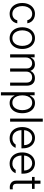

<svg xmlns="http://www.w3.org/2000/svg" viewBox="1585 -2332 946 4156"><g transform="rotate(90 2058.0 -254.0)"><path d="M44.9 -262.7Q44.9 -342.3 74.5 -404.8Q104 -467.3 157.5 -502.7Q210.9 -538.1 280.3 -538.1Q333.5 -538.1 377.4 -517.1Q421.4 -496.1 449.5 -458.5Q477.5 -420.9 484.4 -372.1H418Q411.6 -401.4 393.1 -425.3Q374.5 -449.2 345.9 -463.4Q317.4 -477.5 281.2 -477.5Q231.4 -477.5 192.9 -450.7Q154.3 -423.8 132.8 -375.5Q111.3 -327.1 111.3 -264.6Q111.3 -201.7 132.6 -152.6Q153.8 -103.5 192.1 -76.2Q230.5 -48.8 281.2 -48.8Q332.5 -48.8 369.9 -77.6Q407.2 -106.4 418 -155.3H485.4Q478 -107.4 450.7 -69.6Q423.3 -31.7 379.6 -10.5Q335.9 10.7 281.2 10.7Q210.4 10.7 156.7 -24.4Q103 -59.6 74 -121.6Q44.9 -183.6 44.9 -262.7Z M570.3 -262.7Q570.3 -343.3 600.1 -405.8Q629.9 -468.3 683.6 -503.2Q737.3 -538.1 805.7 -538.1Q874 -538.1 927.5 -503.2Q981 -468.3 1010.5 -405.8Q1040 -343.3 1040 -262.7Q1040 -182.6 1010.5 -120.4Q981 -58.1 927.5 -23.7Q874 10.7 805.7 10.7Q736.8 10.7 683.3 -23.7Q629.9 -58.1 600.1 -120.4Q570.3 -182.6 570.3 -262.7ZM973.6 -262.7Q973.6 -321.8 953.9 -370.8Q934.1 -419.9 896 -448.7Q857.9 -477.5 805.7 -477.5Q752.9 -477.5 714.6 -448.7Q676.3 -419.9 656.5 -370.8Q636.7 -321.8 636.7 -262.7Q636.7 -203.6 656.5 -154.8Q676.3 -106 714.6 -77.4Q752.9 -48.8 805.7 -48.8Q857.9 -48.8 896 -77.4Q934.1 -106 953.9 -154.8Q973.6 -203.6 973.6 -262.7Z M1156.2 -530.3H1220.7V-448.2H1226.6Q1242.7 -490.2 1280 -513.7Q1317.4 -537.1 1369.1 -537.1Q1422.4 -537.1 1458.5 -512.2Q1494.6 -487.3 1512.7 -441.4H1516.6Q1535.2 -486.3 1575.9 -511.7Q1616.7 -537.1 1673.8 -537.1Q1749 -537.1 1792 -490.2Q1835 -443.4 1835 -355.5V0H1767.6V-354.5Q1767.6 -414.6 1736.8 -445.6Q1706.1 -476.6 1653.3 -476.6Q1614.7 -476.6 1586.7 -460.2Q1558.6 -443.8 1543.9 -414.6Q1529.3 -385.3 1529.3 -347.7V0H1461.9V-360.4Q1461.9 -395 1448.5 -421.4Q1435.1 -447.8 1409.7 -462.2Q1384.3 -476.6 1349.6 -476.6Q1314 -476.6 1285.2 -459Q1256.3 -441.4 1240 -409.9Q1223.6 -378.4 1223.6 -337.9V0H1156.2Z M1977.5 -530.3H2042V-431.6H2049.8Q2071.3 -476.6 2108.6 -507.3Q2146 -538.1 2210.9 -538.1Q2275.9 -538.1 2325.7 -503.9Q2375.5 -469.7 2403.1 -407.5Q2430.7 -345.2 2430.7 -263.7Q2430.7 -182.1 2403.1 -119.9Q2375.5 -57.6 2325.9 -23.4Q2276.4 10.7 2211.9 10.7Q2099.6 10.7 2049.8 -95.7H2044.9V199.2H1977.5ZM2203.1 -48.8Q2253.4 -48.8 2289.8 -77.1Q2326.2 -105.5 2345.2 -154.5Q2364.3 -203.6 2364.3 -264.6Q2364.3 -325.7 2345.5 -373.8Q2326.7 -421.9 2290.3 -449.7Q2253.9 -477.5 2203.1 -477.5Q2152.8 -477.5 2116.9 -450.7Q2081.1 -423.8 2062.5 -375.7Q2043.9 -327.6 2043.9 -264.6Q2043.9 -201.2 2062.7 -152.3Q2081.5 -103.5 2117.4 -76.2Q2153.3 -48.8 2203.1 -48.8Z M2614.3 0H2546.9V-707H2614.3Z M2730.5 -261.7Q2730.5 -341.3 2760 -404.3Q2789.6 -467.3 2842.8 -502.7Q2896 -538.1 2963.9 -538.1Q3023.9 -538.1 3075.7 -509.3Q3127.4 -480.5 3158.9 -421.4Q3190.4 -362.3 3190.4 -276.4V-245.1H2796.9Q2798.3 -185.5 2820.3 -141.4Q2842.3 -97.2 2881.8 -73Q2921.4 -48.8 2973.6 -48.8Q3023.9 -48.8 3057.9 -69.8Q3091.8 -90.8 3108.4 -120.1H3179.7Q3168 -83 3139.4 -53.2Q3110.8 -23.4 3068.4 -6.3Q3025.9 10.7 2973.6 10.7Q2899.9 10.7 2845 -23.7Q2790 -58.1 2760.3 -119.9Q2730.5 -181.6 2730.5 -261.7ZM3122.1 -302.7Q3122.1 -352.1 3102.1 -392.1Q3082 -432.1 3046.1 -454.8Q3010.3 -477.5 2964.8 -477.5Q2918 -477.5 2880.9 -454.1Q2843.8 -430.7 2822 -390.6Q2800.3 -350.6 2797.4 -302.7Z M3279.3 -261.7Q3279.3 -341.3 3308.8 -404.3Q3338.4 -467.3 3391.6 -502.7Q3444.8 -538.1 3512.7 -538.1Q3572.8 -538.1 3624.5 -509.3Q3676.3 -480.5 3707.8 -421.4Q3739.3 -362.3 3739.3 -276.4V-245.1H3345.7Q3347.2 -185.5 3369.1 -141.4Q3391.1 -97.2 3430.7 -73Q3470.2 -48.8 3522.5 -48.8Q3572.8 -48.8 3606.7 -69.8Q3640.6 -90.8 3657.2 -120.1H3728.5Q3716.8 -83 3688.2 -53.2Q3659.7 -23.4 3617.2 -6.3Q3574.7 10.7 3522.5 10.7Q3448.7 10.7 3393.8 -23.7Q3338.9 -58.1 3309.1 -119.9Q3279.3 -181.6 3279.3 -261.7ZM3670.9 -302.7Q3670.9 -352.1 3650.9 -392.1Q3630.9 -432.1 3595 -454.8Q3559.1 -477.5 3513.7 -477.5Q3466.8 -477.5 3429.7 -454.1Q3392.6 -430.7 3370.8 -390.6Q3349.1 -350.6 3346.2 -302.7Z M4068.4 -473.6H3957V-141.6Q3957 -94.7 3978.5 -75.2Q4000 -55.7 4034.2 -55.7L4058.6 -56.6Q4066.4 -57.6 4078.1 -57.6V4.9Q4045.9 7.8 4028.3 7.8Q3992.7 7.8 3960.7 -7.6Q3928.7 -22.9 3909.2 -53Q3889.6 -83 3889.6 -125V-473.6H3810.5V-530.3H3889.6V-657.2H3957V-530.3H4068.4Z"/></g></svg>

Font: Pretendard JP Light
Style: Regular
Weight: 300
Designer: Base glyphs from Inter by Rasmus Andersson; Hangeul glyphs from Noto Sans CJK(Source Han Sans) by Jang Soo-young and Kan
Foundry: Kil Hyung-jin
Version: Version 1.309